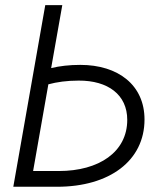

<svg xmlns="http://www.w3.org/2000/svg" viewBox="-20 -713 626 733"><path d="M197.8 0C398.4 0 531.7 -99.6 531.7 -256.8C531.7 -388.2 431.2 -465.3 286.6 -465.3C244.6 -465.3 207.5 -460.9 175.3 -453.1L217.8 -693.4H152.8L30.8 0ZM106.4 -60.1 164.6 -391.1C197.3 -399.9 235.4 -405.3 280.3 -405.3C392.1 -405.8 465.8 -351.6 465.8 -255.4C465.8 -132.8 357.9 -60.1 204.6 -60.1Z"/></svg>

Font: Cascadia Code NF Light
Style: Italic
Weight: 300
Italic angle: -10°
Monospace: yes
Designer: Aaron Bell
Foundry: Saja Typeworks
Version: Version 2404.023